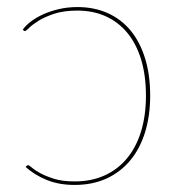

<svg xmlns="http://www.w3.org/2000/svg" viewBox="-20 -518 505 544"><path d="M55.5 -48Q57.5 -50 59.5 -50Q62.5 -50 70.8 -42.8Q79 -35.5 94.8 -27Q110.5 -18.5 134 -11.2Q157.5 -4 191.5 -4Q239 -4 276.5 -21Q314 -38 340 -69.5Q366 -101 379.8 -146Q393.5 -191 393.5 -247Q393.5 -304.5 379.8 -349.5Q366 -394.5 340.5 -425.2Q315 -456 279.2 -472Q243.5 -488 199.5 -488Q160.5 -488 133.5 -479Q106.5 -470 89 -459Q71.5 -448 62.5 -439Q53.5 -430 50.5 -430Q48.5 -430 46.5 -432L44.5 -434Q52 -445 66.5 -456.2Q81 -467.5 101 -476.8Q121 -486 146 -492Q171 -498 199.5 -498Q246.5 -498 284.8 -481Q323 -464 349.8 -431.8Q376.5 -399.5 391 -352.8Q405.5 -306 405.5 -247Q405.5 -190 391 -143.2Q376.5 -96.5 349 -63.5Q321.5 -30.5 281.8 -12.2Q242 6 191.5 6Q147 6 112.2 -8.2Q77.5 -22.5 52.5 -45Z"/></svg>

Font: Lato 2
Style: Regular
Weight: 100
Designer: Lukasz Dziedzic with Adam Twardoch and Botio Nikoltchev
Foundry: tyPoland Lukasz Dziedzic
Version: Version 2.015; 2015-08-06; http://www.latofonts.com/